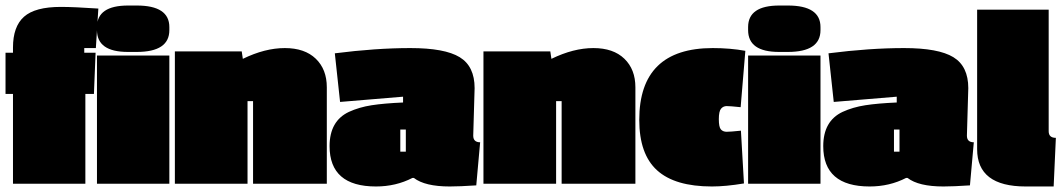

<svg xmlns="http://www.w3.org/2000/svg" viewBox="-20 -665 3844 695"><path d="M200 -640Q248 -640 336 -634L327 -491H285V-474H326L320 -325H289V0H27V-325H0V-474H27V-493Q27 -569 67 -604.5Q107 -640 200 -640Z M593 0H331V-464H593ZM331 -556V-567Q331 -645 444 -645H475Q593 -645 593 -567V-556Q593 -477 475 -477H443Q331 -477 331 -556Z M859 -452Q939 -491 1011 -491Q1083 -491 1123 -452.5Q1163 -414 1163 -349V0H896V-299H876V0H613V-479H855Z M1698 -346 1693 -174Q1693 -150 1718 -150L1704 6Q1644 10 1608 10Q1518 10 1478 -21H1473Q1413 10 1341 10Q1173 10 1173 -136Q1173 -227 1243 -260Q1280 -277 1325 -284Q1370 -291 1439 -294V-315L1211 -296L1192 -472Q1341 -491 1465.5 -491Q1590 -491 1644 -458Q1698 -425 1698 -346ZM1429 -196V-116H1449V-196Z M1976 -452Q2056 -491 2128 -491Q2200 -491 2240 -452.5Q2280 -414 2280 -349V0H2013V-299H1993V0H1730V-479H1972Z M2662 -192 2673 -1Q2607 10 2557 10Q2423 10 2358.5 -48.5Q2294 -107 2294 -231Q2294 -491 2560 -491Q2623 -491 2678 -481L2661 -277Q2623 -281 2610.5 -281Q2598 -281 2590 -271.5Q2582 -262 2582 -233.5Q2582 -205 2589.5 -196.5Q2597 -188 2610.5 -188Q2624 -188 2662 -192Z M2950 0H2688V-464H2950ZM2688 -556V-567Q2688 -645 2801 -645H2832Q2950 -645 2950 -567V-556Q2950 -477 2832 -477H2800Q2688 -477 2688 -556Z M3485 -346 3480 -174Q3480 -150 3505 -150L3491 6Q3431 10 3395 10Q3305 10 3265 -21H3260Q3200 10 3128 10Q2960 10 2960 -136Q2960 -227 3030 -260Q3067 -277 3112 -284Q3157 -291 3226 -294V-315L2998 -296L2979 -472Q3128 -491 3252.5 -491Q3377 -491 3431 -458Q3485 -425 3485 -346ZM3216 -196V-116H3236V-196Z M3517 -125V-630H3776V-190Q3776 -166 3802 -166L3794 10H3693Q3517 10 3517 -125Z"/></svg>

Font: Passion One Black
Style: Regular
Weight: 900
Designer: Alejandro Lo Celso
Foundry: Fontstage
Version: Version 1.002